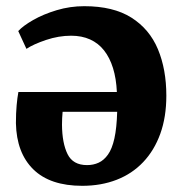

<svg xmlns="http://www.w3.org/2000/svg" viewBox="-20 -587 588 621"><path d="M246 14Q142 14 87.8 -39.2Q33.5 -92.5 31.5 -188.5Q31.5 -221.5 33.8 -246.2Q36 -271 39.5 -289.5H358Q356 -333 345.5 -366.8Q335 -400.5 316.5 -424Q298 -447.5 271.2 -459.5Q244.5 -471.5 210 -471.5Q170 -471.5 129 -457.8Q88 -444 65.5 -429L39 -486.5Q54.5 -503.5 87.2 -522.2Q120 -541 163.2 -554Q206.5 -567 252.5 -567Q346.5 -567 405 -530Q463.5 -493 490.8 -427.8Q518 -362.5 518 -277.5Q518 -208.5 498.5 -154.5Q479 -100.5 443.2 -62.8Q407.5 -25 357.2 -5.5Q307 14 246 14ZM261.5 -53Q282 -53 299 -60.8Q316 -68.5 329.2 -87Q342.5 -105.5 350 -139.2Q357.5 -173 359 -225.5H182.5Q181.5 -215 181 -204.2Q180.5 -193.5 180.5 -183.5Q181 -124 198.5 -88.5Q216 -53 261.5 -53Z"/></svg>

Font: Merriweather ExtraBold
Style: Regular
Weight: 800
Version: Version 2.100